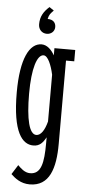

<svg xmlns="http://www.w3.org/2000/svg" viewBox="-59 -694 412 929"><g transform="rotate(5 147.5 -229.5)"><path d="M245 -410H285V-465H184V-430C169 -457 147 -478 121 -478C62 -478 21 -400 21 -236C21 -43 69 13 123 13C154 13 169 -5 184 -32V-4C184 92 173 148 119 148C92 148 72 127 59 114L30 160C50 179 78 202 122 202C218 202 245 113 245 -5ZM133 -39C99 -39 81 -110 81 -236C81 -357 103 -426 135 -426C156 -426 174 -382 184 -336V-109C173 -66 155 -39 133 -39ZM179 -567C179 -585 169 -603 139 -603C144 -626 150 -630 165 -646L143 -661C116 -637 100 -612 100 -574C100 -549 117 -531 141 -531C162 -531 179 -546 179 -567Z"/></g></svg>

Font: Stint Ultra Condensed
Style: Regular
Weight: 400
Width: 1
Designer: Astigmatic (AOETI)
Foundry: Astigmatic (AOETI)
Version: Version 1.000